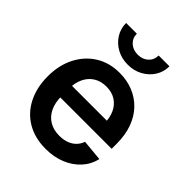

<svg xmlns="http://www.w3.org/2000/svg" viewBox="-212 -864 994 994"><g transform="rotate(45 285.0 -367.0)"><path d="M293.9 11.2Q214.4 11.2 156.5 -23.2Q98.6 -57.6 67.4 -119.4Q36.1 -181.2 36.1 -262.7Q36.1 -343.8 67.9 -406Q99.6 -468.3 156 -503.4Q212.4 -538.6 287.1 -538.6Q340.8 -538.6 386 -520.5Q431.2 -502.4 464.8 -467.8Q498.5 -433.1 517.1 -382.6Q535.6 -332 535.6 -267.1V-231H89.8V-316.4H473.1L416.5 -292.5Q416.5 -337.4 401.4 -370.4Q386.2 -403.3 357.7 -421.6Q329.1 -439.9 288.6 -439.9Q248.5 -439.9 219.5 -421.6Q190.4 -403.3 174.8 -370.8Q159.2 -338.4 159.2 -296.4V-240.2Q159.2 -192.4 175.8 -158Q192.4 -123.5 223.1 -105.2Q253.9 -86.9 296.4 -86.9Q325.7 -86.9 349.1 -95.5Q372.6 -104 388.7 -120.4Q404.8 -136.7 412.6 -159.2L528.3 -148.4Q517.6 -101.1 484.9 -64.9Q452.1 -28.8 403.3 -8.8Q354.5 11.2 293.9 11.2ZM286.6 -597.7Q241.7 -597.7 205.8 -617.2Q169.9 -636.7 148.9 -670.2Q127.9 -703.6 127.9 -744.6H206.5Q206.5 -712.4 229 -691.7Q251.5 -670.9 286.6 -670.9Q321.3 -670.9 343.8 -691.7Q366.2 -712.4 366.2 -744.6H445.3Q445.3 -703.6 424.3 -670.4Q403.3 -637.2 367.4 -617.4Q331.5 -597.7 286.6 -597.7Z"/></g></svg>

Font: Inter 24pt SemiBold
Style: Regular
Weight: 600
Designer: Rasmus Andersson
Foundry: rsms
Version: Version 4.001;git-66647c0bb